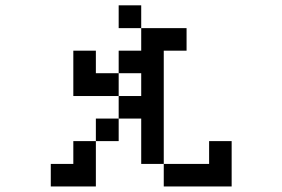

<svg xmlns="http://www.w3.org/2000/svg" viewBox="-20 -546 1040 707"><path d="M250 -192.4V-359.4H333V-276.4H417V-359.4H500V-442.4H667V-359.4H583V57.6H750V-26.4H833V140.6H583V57.6H500V-109.4H417V-192.4H500V-276.4H417V-192.4ZM167 57.6H250V-26.4H333V-109.4H417V-26.4H333V140.6H167ZM500 -442.4H417V-526.4H500Z"/></svg>

Font: KH Dot kagurazaka 12
Style: Regular
Weight: 400
Designer: Original version for X68000 by Keitarou Hiraki (http://hp.vector.co.jp/authors/VA000874/) / TrueType conversion by Homem
Version: Version 1.00.20150527